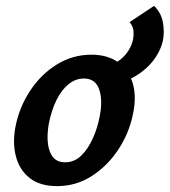

<svg xmlns="http://www.w3.org/2000/svg" viewBox="-20 -620 577 653"><path d="M174 13Q116 13 81 -14.5Q46 -42 34 -88.5Q22 -135 33 -191Q46 -256 82.5 -311.5Q119 -367 173 -400.5Q227 -434 291 -434Q346 -434 382 -408Q418 -382 431.5 -336.5Q445 -291 432 -231Q419 -167 382.5 -111.5Q346 -56 292.5 -21.5Q239 13 174 13ZM201 -68Q233 -68 256.5 -91Q280 -114 296 -150Q312 -186 319 -224Q330 -278 317.5 -315.5Q305 -353 265 -353Q237 -353 213 -333.5Q189 -314 172 -279.5Q155 -245 146 -199Q136 -141 149.5 -104.5Q163 -68 201 -68ZM335 -332 327 -395Q354 -395 376.5 -408.5Q399 -422 414 -443.5Q429 -465 433 -489Q435 -500 434 -514.5Q433 -529 421 -545L504 -600Q528 -577 534 -544Q540 -511 534 -482Q528 -454 510.5 -427Q493 -400 466 -378.5Q439 -357 406 -344.5Q373 -332 335 -332Z"/></svg>

Font: Ysabeau Office
Style: Bold Italic
Weight: 700
Italic angle: -12°
Designer: Christian Thalmann (Catharsis Fonts)
Version: Version 2.001;gftools[0.9.30]; featfreeze: tnum,lnum,ss02